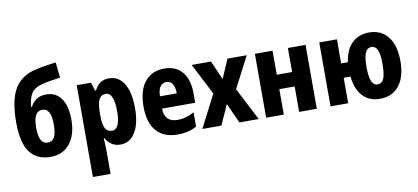

<svg xmlns="http://www.w3.org/2000/svg" viewBox="-85 -1079 3541 1627"><g transform="rotate(-10 1685.0 -265.5)"><path d="M273 10Q161 10 99.5 -69.5Q38 -149 38 -332Q38 -521 97 -618Q156 -715 282 -742Q320 -751 364.5 -758Q409 -765 456 -771L470 -638Q425 -631 387.5 -625.5Q350 -620 316 -611Q244 -593 217.5 -550.5Q191 -508 185 -436H193Q235 -518 328 -518Q413 -518 458 -452.5Q503 -387 503 -271Q503 -141 442.5 -65.5Q382 10 273 10ZM273 -114Q312 -114 330.5 -148.5Q349 -183 349 -257Q349 -396 274 -396Q197 -396 197 -256Q197 -184 215 -149Q233 -114 273 -114Z M598 240V-550H721L743 -478H751Q775 -523 804.5 -541.5Q834 -560 877 -560Q959 -560 1005 -485Q1051 -410 1051 -274Q1051 -139 1004 -64.5Q957 10 878 10Q835 10 803.5 -10Q772 -30 751 -67H745Q747 -38 748.5 -14Q750 10 750 28V240ZM827 -118Q897 -118 897 -274Q897 -435 827 -435Q786 -435 768.5 -400Q751 -365 750 -289V-264Q750 -190 767.5 -154Q785 -118 827 -118Z M1369 10Q1249 10 1186.5 -62.5Q1124 -135 1124 -270Q1124 -411 1184.5 -485.5Q1245 -560 1350 -560Q1453 -560 1507 -494Q1561 -428 1561 -309V-229H1275Q1278 -112 1390 -112Q1464 -112 1533 -152V-29Q1466 10 1369 10ZM1276 -335H1421Q1421 -387 1402.5 -416Q1384 -445 1350 -445Q1318 -445 1298 -419Q1278 -393 1276 -335Z M1582 0 1726 -280 1587 -550H1753L1825 -387L1895 -550H2061L1922 -282L2067 0H1901L1823 -172L1746 0Z M2131 0V-550H2283V-343H2415V-550H2567V0H2415V-219H2283V0Z M3110 10Q3019 10 2963.5 -48.5Q2908 -107 2895 -219H2837V0H2685V-550H2837V-343H2895Q2909 -447 2966 -503.5Q3023 -560 3114 -560Q3218 -560 3276.5 -485.5Q3335 -411 3335 -276Q3335 -140 3275.5 -65Q3216 10 3110 10ZM3112 -114Q3149 -114 3165 -153.5Q3181 -193 3181 -276Q3181 -359 3165 -397Q3149 -435 3112 -435Q3076 -435 3059.5 -396Q3043 -357 3043 -275Q3043 -193 3059.5 -153.5Q3076 -114 3112 -114Z"/></g></svg>

Font: Noto Sans Condensed ExtraBold
Style: Regular
Weight: 800
Width: 3
Designer: Monotype Design Team
Foundry: Monotype Imaging Inc.
Version: Version 2.013; ttfautohint (v1.8.4.7-5d5b)